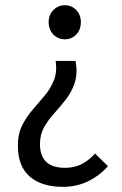

<svg xmlns="http://www.w3.org/2000/svg" viewBox="-20 -519 468 734"><path d="M269 -286.1Q277.3 -238.3 265.9 -203.1Q254.4 -168 232.9 -140.1Q211.4 -112.3 188.2 -86.9Q165 -61.5 148.9 -33.2Q132.8 -4.9 132.8 31.7Q132.8 76.7 156.5 99.6Q180.2 122.6 229 122.6Q264.2 122.6 292 108.4Q319.8 94.2 343.3 67.9L392.6 116.2Q360.8 152.3 317.1 173.8Q273.4 195.3 220.2 195.3Q139.6 195.3 94 156.2Q48.3 117.2 48.3 37.1Q48.3 -7.3 64.9 -40Q81.5 -72.8 105 -99.9Q128.4 -127 150.9 -153.6Q173.3 -180.2 186 -211.9Q198.7 -243.7 192.9 -286.1ZM228 -499Q253.9 -499 271.5 -480.7Q289.1 -462.4 289.1 -434.6Q289.1 -405.3 271.5 -387Q253.9 -368.7 228 -368.7Q202.1 -368.7 184.1 -387Q166 -405.3 166 -434.6Q166 -462.4 184.1 -480.7Q202.1 -499 228 -499Z"/></svg>

Font: Varta Medium
Style: Regular
Weight: 500
Designer: Joana Correia, Viktoriya Grabowska, Eben Sorkin
Foundry: Sorkin Type Co.
Version: Version 1.004